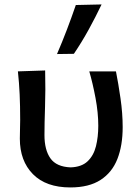

<svg xmlns="http://www.w3.org/2000/svg" viewBox="-20 -810 608 842"><path d="M288.5 12Q182 12 124.5 -46.2Q67 -104.5 67 -202Q67 -226.5 67.8 -246Q68.5 -265.5 68.5 -284Q68.5 -346.5 66.2 -396Q64 -445.5 58.5 -497L178 -501Q180 -414 177.5 -341.2Q175 -268.5 175 -217.5Q175 -152.5 201.2 -115.5Q227.5 -78.5 289.5 -76Q337.5 -77.5 364 -102.5Q390.5 -127.5 400.8 -168.5Q411 -209.5 411 -258.5Q411 -315.5 398.8 -380.8Q386.5 -446 371.5 -497H488.5Q499 -444.5 508.5 -378.5Q518 -312.5 518 -252.5Q518 -172 494.8 -112.8Q471.5 -53.5 420.8 -20.8Q370 12 288.5 12ZM230 -573Q253 -626.5 273.5 -680.2Q294 -734 312.5 -788L425.5 -790.5Q399 -735 368.8 -680Q338.5 -625 304 -574Z"/></svg>

Font: Commissioner Flair Medium
Style: Regular
Weight: 500
Designer: Kostas Bartsokas
Foundry: Kostas Bartsokas
Version: Version 1.000; ttfautohint (v1.8.3)